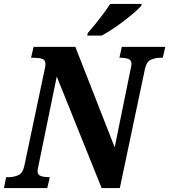

<svg xmlns="http://www.w3.org/2000/svg" viewBox="-41 -951 856 971"><path d="M-21 0 -10 -55H2Q29 -55 51.5 -65Q74 -75 82 -112L183 -591Q186 -604 187.5 -613Q189 -622 189 -627Q189 -648 172 -653.5Q155 -659 128 -659H116L129 -714H340L539 -206L618 -594Q620 -603 622 -612.5Q624 -622 624 -627Q624 -648 607 -653.5Q590 -659 570 -659H563L575 -714H795L782 -659H771Q745 -659 722.5 -649Q700 -639 692 -602L565 0H473L246 -564L155 -120Q149 -93 149 -87Q149 -66 166.5 -60.5Q184 -55 205 -55H211L198 0ZM400 -771 403 -784Q420 -803 441 -829Q462 -855 482 -882Q502 -909 516 -931H676L673 -921Q662 -908 639.5 -888.5Q617 -869 587.5 -846.5Q558 -824 528 -804Q498 -784 473 -771Z"/></svg>

Font: Noto Serif Condensed ExtraBold
Style: Italic
Weight: 800
Width: 3
Italic angle: -12°
Designer: Monotype Design Team
Foundry: Monotype Imaging Inc.
Version: Version 2.014; ttfautohint (v1.8.4.7-5d5b)